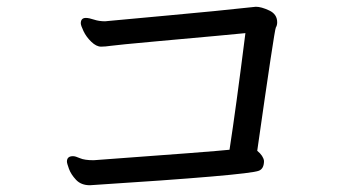

<svg xmlns="http://www.w3.org/2000/svg" viewBox="-20 -619 1040 568"><path d="M246 -71Q220 -71 205 -87Q190 -103 184 -119.5Q178 -136 178 -141Q178 -157 196 -157Q203 -157 216.5 -151Q230 -145 257 -145Q614 -171 659 -176Q678 -299 706 -521Q677 -518 621.5 -513Q566 -508 445.5 -497Q325 -486 308 -483.5Q291 -481 279 -481Q265 -481 250 -495.5Q235 -510 227 -527Q219 -544 219 -550Q219 -566 234 -566Q243 -566 258 -561Q273 -556 291 -556L301 -557Q341 -561 479.5 -573.5Q618 -586 737 -599Q753 -599 776.5 -588Q800 -577 800 -553Q800 -544 796 -537.5Q792 -531 741 -173Q759 -158 761 -143Q761 -120 746 -114Q715 -101 246 -71Z"/></svg>

Font: LXGW WenKai Mono Medium
Style: Regular
Weight: 500
Monospace: yes
Designer: LXGW / Fontworks Inc.
Foundry: LXGW / Fontworks Inc.
Version: Version 1.520; June 14, 2025